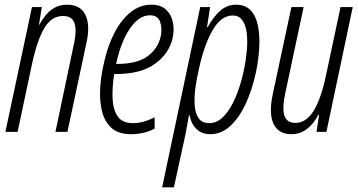

<svg xmlns="http://www.w3.org/2000/svg" viewBox="-20 -561 1524 817"><path d="M3 0 116 -531H158L146 -456H148Q192 -541 265 -541Q322 -541 343 -498.5Q364 -456 349 -384L267 0H216L296 -381Q307 -434 296.5 -463.5Q286 -493 248 -493Q200 -493 169.5 -443Q139 -393 116 -288L55 0Z M538 10Q482 10 452.5 -18.5Q423 -47 413 -92Q403 -137 406.5 -188.5Q410 -240 421 -287Q436 -360 465 -417.5Q494 -475 534.5 -508Q575 -541 624 -541Q664 -541 686.5 -520Q709 -499 715.5 -467Q722 -435 715 -401Q701 -335 641 -290.5Q581 -246 473 -246H466Q457 -190 459 -142.5Q461 -95 480.5 -66Q500 -37 546 -37Q590 -37 638 -62V-14Q617 -2 590.5 4Q564 10 538 10ZM618 -496Q572 -496 533.5 -440.5Q495 -385 474 -289H478Q564 -289 608.5 -322Q653 -355 664 -407Q671 -439 661.5 -467.5Q652 -496 618 -496Z M670 236 832 -531H874L861 -446H864Q889 -491 918 -516Q947 -541 984 -541Q1025 -541 1047.5 -516Q1070 -491 1078 -449.5Q1086 -408 1083 -356.5Q1080 -305 1069 -253Q1053 -179 1025.5 -119.5Q998 -60 960 -25Q922 10 875 10Q838 10 815.5 -12.5Q793 -35 787 -70H784Q780 -49 776 -26.5Q772 -4 768 16L720 236ZM871 -37Q904 -37 932 -66Q960 -95 981.5 -145Q1003 -195 1017 -258Q1026 -301 1030 -343Q1034 -385 1030 -419.5Q1026 -454 1011.5 -474.5Q997 -495 970 -495Q921 -495 885 -433Q849 -371 827 -270Q817 -228 811.5 -187Q806 -146 808.5 -112Q811 -78 825.5 -57.5Q840 -37 871 -37Z M1220 10Q1165 10 1144 -34Q1123 -78 1141 -162L1220 -531H1272L1194 -165Q1180 -99 1190.5 -68.5Q1201 -38 1237 -38Q1282 -38 1314 -88.5Q1346 -139 1368 -244L1429 -531H1481L1369 0H1327L1338 -73H1335Q1291 10 1220 10Z"/></svg>

Font: Noto Sans ExtraCondensed Light
Style: Italic
Weight: 300
Width: 2
Italic angle: -12°
Designer: Monotype Design Team
Foundry: Monotype Imaging Inc.
Version: Version 2.013; ttfautohint (v1.8.4.7-5d5b)